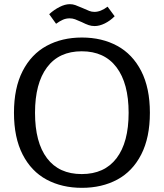

<svg xmlns="http://www.w3.org/2000/svg" viewBox="-20 -888 785 921"><path d="M372 -782Q352 -791 340 -795.5Q328 -800 314 -800Q297 -800 282 -793.5Q267 -787 249 -774L216 -820Q239 -841 265.5 -854.5Q292 -868 315 -868Q329 -868 341.5 -863.5Q354 -859 377 -849Q397 -840 408.5 -835.5Q420 -831 433 -831Q463 -831 496 -856L530 -810Q508 -788 482.5 -775.5Q457 -763 434 -763Q419 -763 405.5 -767.5Q392 -772 372 -782ZM47 -347Q47 -466 88.5 -547Q130 -628 203.5 -668Q277 -708 373 -708Q469 -708 542.5 -668Q616 -628 657.5 -547Q699 -466 699 -347Q699 -228 657.5 -147Q616 -66 542.5 -26.5Q469 13 373 13Q277 13 203.5 -26.5Q130 -66 88.5 -147Q47 -228 47 -347ZM597 -347Q597 -488 539 -565Q481 -642 372 -642Q263 -642 205.5 -565Q148 -488 148 -347Q148 -205 205.5 -129Q263 -53 372 -53Q481 -53 539 -129Q597 -205 597 -347Z"/></svg>

Font: Maitree Medium
Style: Regular
Weight: 500
Designer: CadsonDemak Team
Foundry: CadsonDemak
Version: Version 1.010